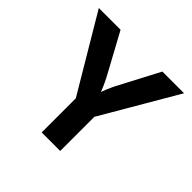

<svg xmlns="http://www.w3.org/2000/svg" viewBox="-179 -908 1088 1088"><g transform="rotate(45 365.5 -364.0)"><path d="M293.5 0V-273.4L23.9 -727.5H198.2L321.3 -501Q335 -476.1 346.4 -451.9Q357.9 -427.7 368.7 -399.4Q378.9 -428.2 389.9 -452.4Q400.9 -476.6 414.1 -501L533.2 -727.5H707L441.9 -273.4V0Z"/></g></svg>

Font: Inter-Bold
Style: Bold
Weight: 700
Designer: Rasmus Andersson
Foundry: rsms
Version: Version 4.000;git-a52131595